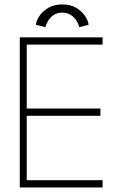

<svg xmlns="http://www.w3.org/2000/svg" viewBox="-20 -824 558 844"><path d="M67 -660H431V-628H97.5V-347H421.5V-315H97.5V-32H431V0H67ZM180 -704.5 137.5 -715Q139.5 -732.5 153.2 -753.5Q167 -774.5 192.2 -789.5Q217.5 -804.5 253.5 -804.5Q289.5 -804.5 314.5 -789.8Q339.5 -775 353.5 -754.2Q367.5 -733.5 369.5 -715L328 -704.5Q325.5 -718.5 316.2 -733.2Q307 -748 291.2 -758.2Q275.5 -768.5 253.5 -768.5Q231.5 -768.5 216 -758.2Q200.5 -748 191.8 -733.2Q183 -718.5 180 -704.5Z"/></svg>

Font: League Spartan Thin Thin
Style: Regular
Weight: 250
Version: Version 2.002